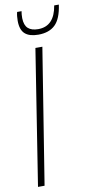

<svg xmlns="http://www.w3.org/2000/svg" viewBox="-99 -938 479 979"><g transform="rotate(-10 140.5 -448.5)"><path d="M15 0 125 -700H161L49 0ZM152 -764Q106 -764 83 -784.5Q60 -805 60 -852Q60 -878 65 -897H88Q85 -883 85 -861Q86 -824 104 -808Q122 -792 156 -792Q240 -792 257 -897H281Q271 -825 239.5 -794.5Q208 -764 152 -764Z"/></g></svg>

Font: Georama SemiCondensed ExtraLight
Style: Italic
Weight: 200
Width: 4
Italic angle: -9°
Designer: Jean-Baptiste Levee
Foundry: Production Type
Version: Version 1.000